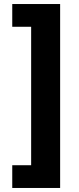

<svg xmlns="http://www.w3.org/2000/svg" viewBox="-20 -788 392 948"><path d="M40.5 140.1V27.8H133.8V-655.8H40.5V-768.1H276.9V140.1Z"/></svg>

Font: Inter 24pt
Style: Bold
Weight: 700
Designer: Rasmus Andersson
Foundry: rsms
Version: Version 4.001;git-66647c0bb